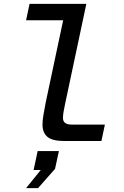

<svg xmlns="http://www.w3.org/2000/svg" viewBox="-20 -730 640 994"><path d="M313 0Q251 0 225.5 -21.5Q200 -43 200 -85Q200 -108 205.5 -138.5Q211 -169 217 -201L307 -625H115L133 -710H427L317 -192Q312 -169 309 -151Q306 -133 306 -119Q306 -85 351 -85H523L505 0ZM115 244 191 150H154L175 52H285L265 144L177 244Z"/></svg>

Font: Geist Mono Medium
Style: Italic
Weight: 500
Italic angle: -12°
Monospace: yes
Designer: Basement.studio, Andrés Briganti, Mateo Zaragoza
Foundry: Basement.studio, Vercel, Andrés Briganti, Guido Ferreyra, Mateo Zaragoza
Version: Version 1.500; ttfautohint (v1.8.4.7-5d5b)